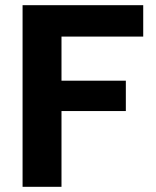

<svg xmlns="http://www.w3.org/2000/svg" viewBox="-20 -720 603 740"><path d="M67 0V-700H532V-579H217V-409H465V-292H217V0Z"/></svg>

Font: DM Sans Black
Style: Regular
Weight: 900
Designer: Colophon Foundry, Jonny Pinhorn
Foundry: Colophon Foundry
Version: Version 4.004; ttfautohint (v1.8.4.7-5d5b)